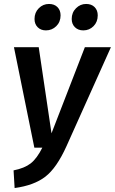

<svg xmlns="http://www.w3.org/2000/svg" viewBox="-20 -927 575 961"><path d="M210 -774.9Q184.1 -774.9 168.5 -790.8Q152.8 -806.6 152.8 -832Q152.8 -864.3 174.1 -885.7Q195.3 -907.2 225.1 -907.2Q252 -907.2 267.6 -891.4Q283.2 -875.5 283.2 -850.1Q283.2 -817.4 261.7 -796.1Q240.2 -774.9 210 -774.9ZM397 -774.9Q371.1 -774.9 355 -790.8Q338.9 -806.6 338.9 -832Q338.9 -864.3 360.4 -885.7Q381.8 -907.2 411.1 -907.2Q438 -907.2 453.6 -891.4Q469.2 -875.5 469.2 -850.1Q469.2 -817.4 448.2 -796.1Q427.2 -774.9 397 -774.9ZM535.2 -690.9 313 -195.8Q263.7 -86.4 207 -42.7Q150.4 1 53.2 14.2L47.9 -74.2Q102.5 -85 133.5 -109.1Q164.6 -133.3 191.9 -188H151.9L49.8 -690.9H173.8L237.8 -259.8L404.8 -690.9Z"/></svg>

Font: Fira Sans Compressed Medium
Style: Italic
Weight: 500
Width: 3
Italic angle: -8°
Designer: Carrois Corporate & Edenspiekermann AG
Foundry: Carrois Corporate GbR & Edenspiekermann AG
Version: Version 4.203;PS 004.203;hotconv 1.0.88;makeotf.lib2.5.64775